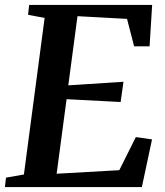

<svg xmlns="http://www.w3.org/2000/svg" viewBox="-27 -763 674 783"><path d="M-7 0 -2.5 -38.5 70.5 -51.5 155 -690 87.5 -702.5 92 -743H593.5L583 -574H520L491 -686L289 -697L251.5 -415L476.5 -429.5L465 -347L244.5 -358.5L204 -54.5L459.5 -69L527 -204L593 -194.5L551.5 0Z"/></svg>

Font: Merriweather 48pt SemiBold
Style: Italic
Weight: 600
Italic angle: -7.8°
Designer: Eben Sorkin
Foundry: Eben Sorkin
Version: Version 2.101